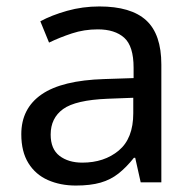

<svg xmlns="http://www.w3.org/2000/svg" viewBox="-20 -565 601 595"><path d="M288 -545Q386 -545 433 -502Q480 -459 480 -365V0H416L399 -76H395Q372 -47 347.5 -27.5Q323 -8 291.5 1Q260 10 215 10Q167 10 128.5 -7Q90 -24 68 -59.5Q46 -95 46 -149Q46 -229 109 -272.5Q172 -316 303 -320L394 -323V-355Q394 -422 365 -448Q336 -474 283 -474Q241 -474 203 -461.5Q165 -449 132 -433L105 -499Q140 -518 188 -531.5Q236 -545 288 -545ZM314 -259Q214 -255 175.5 -227Q137 -199 137 -148Q137 -103 164.5 -82Q192 -61 235 -61Q303 -61 348 -98.5Q393 -136 393 -214V-262Z"/></svg>

Font: Noto Sans Kannada
Style: Regular
Weight: 400
Designer: Jelle Bosma - Monotype Design Team
Foundry: Monotype Imaging Inc.
Version: Version 2.003